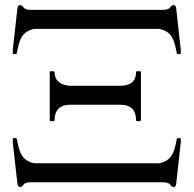

<svg xmlns="http://www.w3.org/2000/svg" viewBox="-20 -728 773 767"><path d="M616.2 -75.7H117.2C68.8 -86.4 59.1 -116.2 50.3 -157.2C49.3 -163.1 47.4 -173.8 46.4 -174.8C45.4 -176.3 44.4 -176.3 43 -176.3H34.2C32.2 -176.3 31.2 -176.3 31.2 -174.3V-158.2L49.3 3.9C50.3 10.7 51.3 19 61 19C70.3 19 73.2 6.8 81.1 3.9C88.9 0.5 95.2 0 103.5 0H629.9C638.2 0 644.5 0.5 652.3 3.9C660.2 6.8 663.1 19 672.4 19C682.1 19 683.1 10.7 684.1 3.9L702.1 -158.2V-174.3C702.1 -176.3 701.2 -176.3 699.2 -176.3H690.4C689 -176.3 688 -176.3 687 -174.8C686 -173.8 684.1 -163.1 683.1 -157.2C674.3 -116.2 664.6 -86.4 616.2 -75.7ZM616.2 -612.8C664.6 -602.1 674.3 -572.3 683.1 -531.2C684.1 -525.4 686 -514.6 687 -513.7C688 -512.2 689 -512.2 690.4 -512.2H699.2C701.2 -512.2 702.1 -512.2 702.1 -514.2V-530.3L684.1 -692.4C683.1 -699.2 682.1 -707.5 672.4 -707.5C663.1 -707.5 660.2 -695.3 652.3 -692.4C644.5 -689 638.2 -688.5 629.9 -688.5H103.5C95.2 -688.5 88.9 -689 81.1 -692.4C73.2 -695.3 70.3 -707.5 61 -707.5C51.3 -707.5 50.3 -699.2 49.3 -692.4L31.2 -530.3V-514.2C31.2 -512.2 32.2 -512.2 34.2 -512.2H43C44.4 -512.2 45.4 -512.2 46.4 -513.7C47.4 -514.6 49.3 -525.4 50.3 -531.2C59.1 -572.3 68.8 -602.1 117.2 -612.8ZM458 -385.3H263.7C245.1 -385.3 198.2 -391.6 198.2 -439.5C198.2 -441.9 196.8 -443.4 194.3 -443.4H182.6C179.2 -443.4 178.7 -441.9 178.7 -439.5V-248C178.7 -245.1 181.6 -244.1 182.6 -244.1H194.3C197.8 -244.1 198.2 -247.1 198.2 -248C198.2 -308.1 244.1 -309.6 262.7 -309.6H459C477.5 -309.6 523.4 -308.1 523.4 -248C523.4 -247.1 523.9 -244.1 527.3 -244.1H539.1C540 -244.1 543 -245.1 543 -248V-439.5C543 -441.9 542.5 -443.4 539.1 -443.4H527.3C524.9 -443.4 523.4 -441.9 523.4 -439.5C523.4 -386.7 476.6 -385.3 458 -385.3Z"/></svg>

Font: Cardo
Style: Italic
Weight: 400
Designer: David J. Perry
Foundry: David J. Perry
Version: Version 0.99